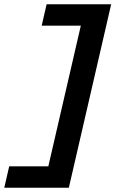

<svg xmlns="http://www.w3.org/2000/svg" viewBox="-50 -770 540 898"><path d="M470 -750 272 108H-30L-7 8H176L328 -650H145L168 -750Z"/></svg>

Font: Instrument Sans SemiBold
Style: Italic
Weight: 600
Italic angle: -13°
Designer: Rodrigo Fuenzalida
Foundry: fragTYPE
Version: Version 1.000;gftools[0.9.28]